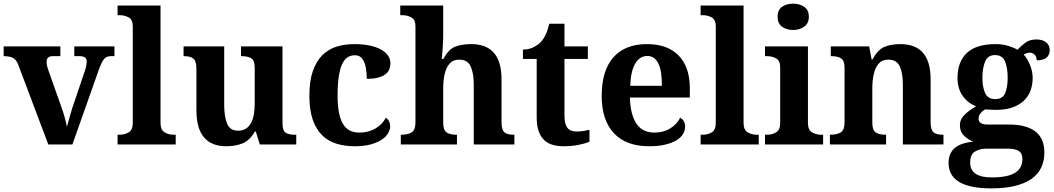

<svg xmlns="http://www.w3.org/2000/svg" viewBox="-20 -790 5766 1050"><path d="M386.2 -536.1H606V-482.9H585.9Q561.5 -482.9 548.8 -467Q536.1 -451.2 521 -410.2L376 0H244.1L80.1 -435.1Q69.3 -463.9 50.8 -473.4Q32.2 -482.9 0 -482.9V-536.1H310.1V-482.9H268.1Q234.9 -482.9 234.9 -451.2Q234.9 -439 238 -427.2Q241.2 -415.5 244.1 -407.2L311 -217.8Q323.2 -186 332.3 -153.8Q341.3 -121.6 346.2 -96.2Q348.6 -106.9 354.5 -128.2Q360.4 -149.4 366.5 -169.7Q372.6 -189.9 375 -198.2L442.9 -398.9Q447.8 -412.6 450.9 -426.5Q454.1 -440.4 454.1 -454.1Q454.1 -470.7 443.1 -476.8Q432.1 -482.9 415 -482.9H386.2Z M623 0V-53.2H634.8Q662.1 -53.2 684.1 -66.4Q706.1 -79.6 706.1 -118.2V-646Q706.1 -682.6 683.6 -694.8Q661.1 -707 634.8 -707H623V-759.8H857.9V-118.2Q857.9 -79.6 880.1 -66.4Q902.3 -53.2 929.2 -53.2H940.9V0Z M1600.1 -53.2V0H1400.9L1378.9 -70.8H1374Q1345.2 -21 1305.9 -5.6Q1266.6 9.8 1215.8 9.8Q1137.7 9.8 1095.9 -38.6Q1054.2 -86.9 1054.2 -188V-412.1Q1054.2 -454.1 1038.8 -468.5Q1023.4 -482.9 985.8 -482.9H983.9V-536.1H1206.1V-215.8Q1206.1 -155.3 1221.4 -115.2Q1236.8 -75.2 1282.2 -75.2Q1329.1 -75.2 1352.1 -116.2Q1363.3 -136.2 1368.2 -164.1Q1373 -191.9 1373 -227.1V-418.9Q1373 -460.4 1353.5 -471.7Q1334 -482.9 1300.8 -482.9H1297.9V-536.1H1524.9V-116.2Q1524.9 -75.7 1542 -64.5Q1559.1 -53.2 1591.8 -53.2Z M1919.9 9.8Q1864.7 9.8 1819.1 -4.4Q1773.4 -18.6 1740.7 -51.3Q1708 -84 1689.9 -136.7Q1671.9 -189.5 1671.9 -266.1Q1671.9 -347.2 1690.9 -401.4Q1710 -455.6 1742.7 -488.3Q1775.9 -521 1820.6 -534.9Q1865.2 -548.8 1917 -548.8Q1965.3 -548.8 2002.4 -540.8Q2039.6 -532.7 2064.5 -518.6Q2115.2 -489.3 2115.2 -443.8Q2115.2 -427.7 2109.6 -412.4Q2104 -397 2089.8 -385.3Q2075.2 -373.5 2050 -366.2Q2024.9 -358.9 1985.8 -358.9Q1985.8 -392.1 1980.2 -421.6Q1974.6 -451.2 1960.7 -469.5Q1946.8 -487.8 1920.9 -487.8Q1898.9 -487.8 1881.8 -477.3Q1864.7 -466.8 1852.1 -441.4Q1839.8 -416 1833 -373.5Q1826.2 -331.1 1826.2 -267.1Q1826.2 -165.5 1854 -115.2Q1881.8 -64.9 1944.8 -64.9Q1994.6 -64.9 2033 -87.2Q2071.3 -109.4 2089.8 -146Q2102.1 -138.7 2107.9 -126.2Q2113.8 -113.8 2113.8 -100.1Q2113.8 -81.1 2102.5 -61.5Q2091.3 -42 2067.9 -26.4Q2043.9 -10.3 2007.3 -0.2Q1970.7 9.8 1919.9 9.8Z M2793 -53.2V0H2570.8V-329.1Q2570.8 -389.6 2554 -426.8Q2537.1 -463.9 2490.7 -463.9Q2457.5 -463.9 2438.5 -441.9Q2419.4 -419.9 2411.6 -384.5Q2403.8 -349.1 2403.8 -309.1V-118.2Q2403.8 -78.1 2422.4 -65.7Q2440.9 -53.2 2476.1 -53.2H2479V0H2171.9V-53.2H2173.8Q2210.9 -53.2 2231.4 -66.2Q2252 -79.1 2252 -122.1V-646Q2252 -682.6 2229.5 -694.8Q2207 -707 2180.7 -707H2168.9V-759.8H2403.8V-595.2Q2403.8 -575.7 2402.6 -553.2Q2401.4 -530.8 2399.9 -511.7Q2398.9 -500.5 2397.9 -489.5Q2397 -478.5 2396 -467.8H2404.8Q2433.6 -521.5 2470 -535.2Q2506.3 -548.8 2557.6 -548.8Q2596.2 -548.8 2627.2 -537.6Q2658.2 -526.4 2679.2 -502.9Q2700.7 -479.5 2711.7 -443.1Q2722.7 -406.7 2722.7 -356V-124Q2722.7 -80.6 2738 -66.9Q2753.4 -53.2 2790 -53.2Z M3132.8 -70.8Q3152.3 -70.8 3170.2 -73.5Q3188 -76.2 3203.6 -80.1V-15.1Q3184.1 -5.9 3145.3 2Q3106.4 9.8 3062 9.8Q3028.3 9.8 3001 1.7Q2973.6 -6.3 2954.6 -25.4Q2935.5 -43.9 2925.3 -74Q2915 -104 2915 -147.9V-467.8H2839.8V-519Q2872.1 -519 2897.5 -531.7Q2922.9 -544.4 2938 -561Q2968.3 -592.8 2983.9 -660.2H3066.9V-536.1H3194.8V-467.8H3066.9V-158.2Q3066.9 -112.8 3082.3 -91.8Q3097.7 -70.8 3132.8 -70.8Z M3529.8 9.8Q3403.3 9.8 3336.4 -62.5Q3270.5 -133.8 3270.5 -265.1Q3270.5 -405.3 3335.4 -477.5Q3399.4 -548.8 3518.6 -548.8Q3628.9 -548.8 3689.9 -487.8Q3720.2 -457.5 3736.3 -412.6Q3752.4 -367.7 3752.4 -308.1V-256.8H3424.8Q3426.3 -206.5 3436 -170.4Q3445.8 -134.3 3462.4 -110.8Q3495.6 -64.9 3558.6 -64.9Q3607.9 -64.9 3644.5 -87.2Q3681.2 -109.4 3699.7 -146Q3726.6 -131.3 3726.6 -97.2Q3726.6 -75.7 3714.8 -56.4Q3703.1 -37.1 3678.7 -22.5Q3654.3 -7.8 3617.4 1Q3580.6 9.8 3529.8 9.8ZM3520.5 -483.9Q3478.5 -483.9 3453.9 -442.4Q3429.2 -400.9 3426.8 -320.8H3599.6Q3599.6 -358.9 3595.5 -389.2Q3591.3 -419.4 3581.5 -440.4Q3561.5 -483.9 3520.5 -483.9Z M3811.5 0V-53.2H3823.2Q3850.6 -53.2 3872.6 -66.4Q3894.5 -79.6 3894.5 -118.2V-646Q3894.5 -682.6 3872.1 -694.8Q3849.6 -707 3823.2 -707H3811.5V-759.8H4046.4V-118.2Q4046.4 -79.6 4068.6 -66.4Q4090.8 -53.2 4117.7 -53.2H4129.4V0Z M4232.4 -698.2Q4232.4 -735.4 4256.6 -752.7Q4280.8 -770 4317.4 -770Q4353 -770 4378.2 -752.7Q4403.3 -735.4 4403.3 -698.2Q4403.3 -662.1 4377.9 -644Q4352.5 -626 4317.4 -626Q4280.8 -626 4256.6 -644Q4232.4 -662.1 4232.4 -698.2ZM4163.6 0V-53.2H4175.3Q4202.6 -53.2 4224.6 -66.4Q4246.6 -79.6 4246.6 -118.2V-421.9Q4246.6 -458.5 4224.1 -470.7Q4201.7 -482.9 4175.3 -482.9H4163.6V-536.1H4398.4V-118.2Q4398.4 -79.6 4420.7 -66.4Q4442.9 -53.2 4469.7 -53.2H4481.4V0Z M5139.6 -53.2V0H4917.5V-329.1Q4917.5 -389.6 4900.6 -426.8Q4883.8 -463.9 4837.4 -463.9Q4804.2 -463.9 4785.2 -441.9Q4766.1 -419.9 4758.3 -384.5Q4750.5 -349.1 4750.5 -309.1V-118.2Q4750.5 -78.1 4769 -65.7Q4787.6 -53.2 4822.8 -53.2H4825.7V0H4518.6V-53.2H4520.5Q4557.6 -53.2 4578.1 -66.2Q4598.6 -79.1 4598.6 -122.1V-418Q4598.6 -458.5 4580.1 -470.7Q4561.5 -482.9 4526.4 -482.9H4523.4V-536.1H4733.4L4746.6 -464.8H4751.5Q4780.3 -518.6 4816.7 -533.7Q4853 -548.8 4904.3 -548.8Q4942.9 -548.8 4973.9 -537.6Q5004.9 -526.4 5025.9 -502.9Q5047.4 -479.5 5058.3 -443.1Q5069.3 -406.7 5069.3 -356V-124Q5069.3 -80.6 5084.7 -66.9Q5100.1 -53.2 5136.7 -53.2Z M5720.7 -517.1Q5720.7 -490.7 5703.9 -475.3Q5687 -460 5649.4 -460Q5649.4 -479.5 5638.2 -490.7Q5627 -502 5611.3 -502Q5603 -502 5593.5 -498.5Q5584 -495.1 5578.6 -491.2Q5599.1 -468.8 5613.3 -433.6Q5627.4 -398.4 5627.4 -363.8Q5627.4 -326.2 5615.5 -294.2Q5603.5 -262.2 5578.6 -238.8Q5553.7 -215.3 5515.6 -202.1Q5477.5 -189 5425.3 -189Q5413.1 -189 5393.8 -190.2Q5374.5 -191.4 5367.7 -191.9Q5354 -184.6 5342.8 -171.4Q5331.5 -158.2 5331.5 -141.1Q5331.5 -124.5 5344.5 -116.7Q5357.4 -108.9 5378.4 -108.9H5499.5Q5549.3 -108.9 5585.4 -98.4Q5621.6 -87.9 5645.5 -68.4Q5668.9 -48.8 5680.2 -20.3Q5691.4 8.3 5691.4 43.9Q5691.4 138.7 5620.6 188.5Q5585 213.4 5530.3 226.8Q5475.6 240.2 5401.4 240.2Q5167.5 240.2 5167.5 101.1Q5167.5 47.4 5202.1 18.8Q5236.8 -9.8 5302.7 -15.1Q5273.9 -26.4 5251.7 -48.1Q5229.5 -69.8 5229.5 -104Q5229.5 -138.2 5255.6 -163.1Q5281.7 -188 5318.4 -209Q5272.5 -225.6 5244.4 -265.9Q5216.3 -306.2 5216.3 -363.8Q5216.3 -451.7 5267.3 -500.2Q5318.4 -548.8 5425.3 -548.8Q5460.9 -548.8 5491.5 -539.8Q5522 -530.8 5544.4 -518.1Q5564 -539.1 5587.6 -556.6Q5611.3 -574.2 5648.4 -574.2Q5681.6 -574.2 5701.2 -558.1Q5720.7 -542 5720.7 -517.1ZM5352.5 -363.8Q5352.5 -314 5367.4 -281Q5382.3 -248 5422.4 -248Q5463.4 -248 5477.1 -280.8Q5490.7 -313.5 5490.7 -365.2Q5490.7 -417.5 5476.6 -453.1Q5462.4 -488.8 5421.4 -488.8Q5381.3 -488.8 5366.9 -452.4Q5352.5 -416 5352.5 -363.8ZM5285.6 99.1Q5285.6 180.2 5403.3 180.2Q5491.2 180.2 5531.2 154.8Q5571.3 129.4 5571.3 80.1Q5571.3 48.3 5551.3 35.6Q5531.2 22.9 5490.7 22.9H5374.5Q5339.4 22.9 5312.5 38.3Q5285.6 53.7 5285.6 99.1Z"/></svg>

Font: Koh Santepheap
Style: Bold
Weight: 700
Designer: Danh Hong
Version: Version 2.002; ttfautohint (v1.8.3)